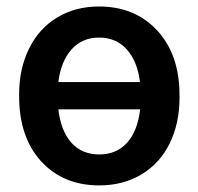

<svg xmlns="http://www.w3.org/2000/svg" viewBox="-20 -558 606 588"><path d="M38.6 -269Q38.6 -347.7 69.1 -409.4Q99.6 -471.2 155.3 -504.6Q210.9 -538.1 283.2 -538.1Q389.6 -538.1 456.8 -469.5Q523.9 -400.9 529.3 -286.6L529.8 -258.8Q529.8 -180.7 499.8 -119.1Q469.7 -57.6 413.3 -23.9Q356.9 9.8 284.2 9.8Q173.3 9.8 106 -64Q38.6 -137.7 38.6 -263.2ZM284.2 -85Q336.4 -85 368.9 -120.6Q401.4 -156.2 409.2 -223.1H158.7Q166.5 -156.7 198.7 -120.8Q231 -85 284.2 -85ZM283.2 -442.9Q231.4 -442.9 199 -406.5Q166.5 -370.1 158.7 -306.6H408.7Q400.9 -370.1 368.4 -406.5Q335.9 -442.9 283.2 -442.9Z"/></svg>

Font: Roboto Medium
Style: Regular
Weight: 500
Designer: Google
Version: Version 2.134; 2016; ttfautohint (v1.6)